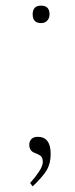

<svg xmlns="http://www.w3.org/2000/svg" viewBox="-20 -540 266 682"><path d="M96 122 87 110Q106 89 119 69Q132 49 132 36Q132 20 124.5 14Q117 8 103 3Q84 -4 84 -26Q84 -38 91.5 -46Q99 -54 114 -54Q160 -54 160 7Q160 41 145.5 65Q131 89 96 122ZM126 -458Q96 -458 96 -489Q96 -520 126 -520Q156 -520 156 -489Q156 -476 148 -467Q140 -458 126 -458Z"/></svg>

Font: Lexend Thin
Style: Regular
Weight: 100
Designer: Bonnie Shaver-Troup, Thomas Jockin
Foundry: Lexend
Version: Version 1.007; ttfautohint (v1.8.3)